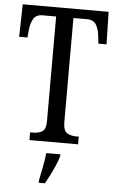

<svg xmlns="http://www.w3.org/2000/svg" viewBox="-61 -755 617 1018"><g transform="rotate(5 247.0 -246.5)"><path d="M116 0V-41H131Q160 -41 180 -52.5Q200 -64 200 -108V-665H127Q93 -665 79 -640Q65 -615 62 -582L58 -541H14L18 -714H475L479 -541H436L431 -582Q428 -615 414 -640Q400 -665 365 -665H292V-113Q292 -66 312 -53.5Q332 -41 360 -41H375V0ZM185 208Q192 174 199.5 136Q207 98 211 61H286V71Q280 92 268.5 119Q257 146 243.5 173Q230 200 218 221H185Z"/></g></svg>

Font: Noto Serif Bengali ExtraCondensed
Style: Regular
Weight: 400
Width: 2
Designer: Juan Bruce, Universal Thirst, Indian Type Foundry and the Monotype Design Team.
Foundry: Monotype Imaging Inc.
Version: Version 2.003; ttfautohint (v1.8.4.7-5d5b)